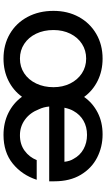

<svg xmlns="http://www.w3.org/2000/svg" viewBox="231 -840 619 1122"><g transform="rotate(90 541.0 -278.5)"><path d="M1039 -256H602Q605 -223 618 -196Q638 -144 678.5 -114.5Q719 -85 770 -85Q823 -85 860.5 -112.5Q898 -140 915 -183H1030Q1002 -97 935.5 -43Q869 11 768 11Q697 11 639.5 -17.5Q582 -46 545 -97Q508 -46 450.5 -17.5Q393 11 322 11Q241 11 177.5 -26Q114 -63 78.5 -129.5Q43 -196 43 -281Q43 -364 78.5 -429Q114 -494 177.5 -531Q241 -568 322 -568Q393 -568 451 -539.5Q509 -511 546 -460Q581 -510 637 -539Q693 -568 765 -568Q838 -568 900.5 -536Q963 -504 1001 -440.5Q1039 -377 1039 -286ZM925 -345Q921 -378 908 -398Q888 -436 851 -456.5Q814 -477 768 -477Q721 -477 685 -456.5Q649 -436 628 -398Q616 -378 609 -345ZM489 -281Q489 -335 467.5 -378.5Q446 -422 408 -447Q370 -472 322 -472Q274 -472 236 -447.5Q198 -423 176.5 -379.5Q155 -336 155 -281Q155 -224 176.5 -179.5Q198 -135 236 -110Q274 -85 322 -85Q370 -85 408 -110Q446 -135 467.5 -180Q489 -225 489 -281Z"/></g></svg>

Font: Open Sauce One Medium
Style: Regular
Weight: 500
Designer: Alfredo Marco Pradil
Foundry: Creative Sauce Fz LLC
Version: Version 1.477